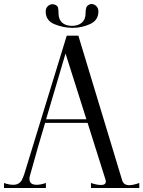

<svg xmlns="http://www.w3.org/2000/svg" viewBox="-40 -938 715 958"><path d="M605 -14Q624 -14 655 -25V0H414V-25Q443 -15 464 -15Q488 -15 488 -32Q488 -37 487 -40L397 -325H185Q149 -205 116 -85L109 -60Q107 -54 107 -45Q107 -16 143 -16Q163 -16 189 -25V0H-20V-25Q4 -16 26 -16Q56 -16 69 -40Q76 -54 81 -69L293 -760H351L569 -40Q576 -14 605 -14ZM190 -343H391L287 -671ZM188 -881Q188 -897 198.5 -907Q209 -917 222 -917Q227 -917 233 -915Q247 -910 249.5 -900Q252 -890 252 -872Q252 -841 270 -825Q288 -809 319 -809Q350 -809 368.5 -825Q387 -841 387 -872Q387 -888 390 -898.5Q393 -909 405 -915Q411 -918 416 -918Q430 -918 440.5 -907.5Q451 -897 451 -881Q451 -837 409.5 -818Q368 -799 323 -799Q277 -799 232.5 -817Q188 -835 188 -881Z"/></svg>

Font: Viaoda Libre
Style: Regular
Weight: 400
Designer: Gydient
Version: Version 2.000